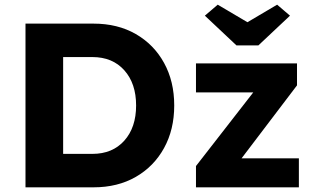

<svg xmlns="http://www.w3.org/2000/svg" viewBox="-20 -801 1348 821"><path d="M89 0V-700H380Q483 -700 560.5 -655.5Q638 -611 681.5 -532Q725 -453 725 -350Q725 -247 681.5 -168Q638 -89 560.5 -44.5Q483 0 380 0ZM375 -557H250V-143H375Q461 -143 511.5 -199.5Q562 -256 562 -350Q562 -444 511.5 -500.5Q461 -557 375 -557ZM818 0V-91L1063 -406H818V-530H1250V-436L1013 -124H1258V0ZM991 -607 856 -734 911 -781 1038 -706 1165 -781 1220 -734 1085 -607Z"/></svg>

Font: Readex Pro bold
Style: Bold
Weight: 700
Designer: Bonnie Shaver-Troup, Thomas Jockin
Foundry: Lexend
Version: Version 1.200; ttfautohint (v1.8.3)